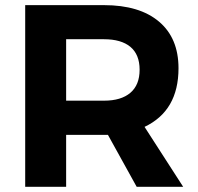

<svg xmlns="http://www.w3.org/2000/svg" viewBox="-20 -720 764 740"><path d="M234.9 -332H380.9Q446.8 -332 482.4 -362.3Q518.1 -392.6 518.1 -451.2Q518.1 -509.8 482.4 -539.6Q446.8 -568.8 380.9 -568.8H234.9ZM77.1 0V-700.2H380.9Q517.6 -700.2 592.8 -636.7Q668 -573.2 668 -457Q668 -293 537.1 -231L686 0H506.8L396 -200.2H234.9V0Z"/></svg>

Font: TruenoSBd
Style: Demi
Weight: 600
Designer: Julieta Ulanovsky
Foundry: Julieta Ulanovsky
Version: Version 3.001b